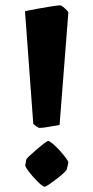

<svg xmlns="http://www.w3.org/2000/svg" viewBox="-20 -671 351 722"><path d="M74 -629Q98 -634 126 -639Q154 -644 176.5 -647.5Q199 -651 207 -651Q210 -651 217.5 -645Q225 -639 231 -632.5Q237 -626 237 -623L204 -201Q184 -198 162.5 -194Q141 -190 129 -190Q125 -190 115 -197Q105 -204 105 -207ZM79 -72Q80 -75 91.5 -85.5Q103 -96 118 -109Q133 -122 145.5 -131.5Q158 -141 161 -141Q166 -141 179 -130Q192 -119 205.5 -104Q219 -89 228.5 -76Q238 -63 237 -59L231 -34Q230 -30 218.5 -19.5Q207 -9 192 2.5Q177 14 164.5 22.5Q152 31 148 31Q142 31 130 20Q118 9 105 -5.5Q92 -20 83 -33Q74 -46 75 -50Z"/></svg>

Font: Grenze Gotisch Black
Style: Regular
Weight: 900
Designer: Renata Polastri
Foundry: Omnibus-Type
Version: Version 1.001